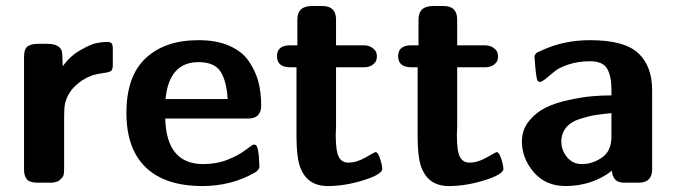

<svg xmlns="http://www.w3.org/2000/svg" viewBox="-20 -609 2255 640"><path d="M60.1 -43V-418Q60.1 -446.8 72.5 -454.8Q85 -462.9 106 -462.9H139.2Q166 -462.9 179.2 -450.2Q186 -442.4 187 -434.1Q188 -425.8 189 -388.2Q212.9 -421.4 246.8 -441.2Q280.8 -460.9 300.3 -465.1Q319.8 -469.2 335 -469.2H335.9Q349.1 -469.2 352.5 -464.1Q356 -459 356 -446.8V-391.1Q356 -379.9 351.1 -373Q345.2 -368.2 324.7 -365.5Q304.2 -362.8 288.1 -357.9Q253.9 -345.7 229 -320.8Q204.1 -295.9 196.8 -263.2Q193.8 -250 193.8 -225.1V-49.8Q193.8 -28.8 190.9 -22.5Q188 -16.1 175.8 -5.9Q163.6 0 147.9 0H105Q78.1 0 69.1 -12Q60.1 -23.9 60.1 -43Z M401.4 -232.9Q401.4 -355 465.6 -415Q529.8 -475.1 641.6 -475.1Q701.7 -475.1 744.1 -456.5Q786.6 -438 809.1 -405.5Q831.5 -373 841.1 -336.9Q850.6 -300.8 850.6 -256.8Q850.6 -213.9 806.6 -213.9H530.8Q534.7 -62 657.7 -62Q701.7 -62 738 -76.4Q774.4 -90.8 797.6 -108.4Q820.8 -126 824.7 -127H828.6L833.5 -125Q838.4 -120.1 841.1 -102.5Q843.8 -85 843.8 -69.8L844.7 -55.2Q844.7 -42 828.6 -33.2Q751.5 10.7 655.8 11.2Q530.8 11.2 466.1 -50.8Q401.4 -112.8 401.4 -232.9ZM531.7 -278.8H738.8Q735.8 -336.9 715.8 -369.4Q695.8 -401.9 641.6 -401.9Q543.9 -401.9 531.7 -278.8Z M903.3 -421.9Q903.3 -458 947.3 -458H971.2V-543.9Q971.2 -588.9 1019.5 -588.9H1055.2Q1100.1 -588.9 1100.1 -543.9V-458H1191.4Q1209.5 -458 1220.5 -450Q1231.4 -441.9 1233.9 -435.1Q1236.3 -428.2 1236.3 -421.1Q1236.3 -414.1 1233.9 -407Q1231.4 -399.9 1220.9 -392.3Q1210.4 -384.8 1193.4 -384.8H1100.1V-185.1Q1100.1 -180.2 1099.6 -172.1Q1099.1 -164.1 1099.1 -159.2Q1099.1 -106 1109.1 -86.4Q1119.1 -66.9 1141.1 -66.9Q1168.9 -66.9 1199.2 -84.5Q1229.5 -102.1 1231.4 -102.1Q1238.3 -102.1 1243.9 -88.1Q1249.5 -74.2 1252.4 -60.1L1254.4 -46.9Q1254.4 -27.8 1191.9 -8.3Q1129.4 11.2 1072.3 11.2Q999 11.2 977.5 -61Q968.8 -90.8 968.3 -151.9V-384.8H947.3Q903.3 -384.8 903.3 -421.9Z M1307.1 -421.9Q1307.1 -458 1351.1 -458H1375V-543.9Q1375 -588.9 1423.3 -588.9H1459Q1503.9 -588.9 1503.9 -543.9V-458H1595.2Q1613.3 -458 1624.3 -450Q1635.3 -441.9 1637.7 -435.1Q1640.1 -428.2 1640.1 -421.1Q1640.1 -414.1 1637.7 -407Q1635.3 -399.9 1624.8 -392.3Q1614.3 -384.8 1597.2 -384.8H1503.9V-185.1Q1503.9 -180.2 1503.4 -172.1Q1502.9 -164.1 1502.9 -159.2Q1502.9 -106 1512.9 -86.4Q1522.9 -66.9 1544.9 -66.9Q1572.8 -66.9 1603 -84.5Q1633.3 -102.1 1635.3 -102.1Q1642.1 -102.1 1647.7 -88.1Q1653.3 -74.2 1656.2 -60.1L1658.2 -46.9Q1658.2 -27.8 1595.7 -8.3Q1533.2 11.2 1476.1 11.2Q1402.8 11.2 1381.3 -61Q1372.6 -90.8 1372.1 -151.9V-384.8H1351.1Q1307.1 -384.8 1307.1 -421.9Z M1719.7 -137.2Q1719.7 -176.3 1742.9 -205.1Q1766.1 -233.9 1798.6 -250Q1831.1 -266.1 1875.5 -275.6Q1919.9 -285.2 1952.4 -288.1Q1984.9 -291 2018.1 -291V-312Q2018.1 -355 2003.9 -379.9Q1989.7 -404.8 1946.8 -404.8Q1907.7 -404.8 1875.7 -394.3Q1843.8 -383.8 1828.4 -370.8Q1813 -357.9 1799.6 -346.9Q1786.1 -335.9 1779.8 -335.9L1775.9 -336.9L1772 -339.8Q1769 -344.7 1766.6 -364.3Q1764.2 -383.8 1763.2 -399.9L1761.7 -417Q1761.7 -421.9 1762.5 -424.3Q1763.2 -426.8 1766.1 -429.9Q1769 -433.1 1770.5 -434.1Q1772 -435.1 1779.1 -438Q1786.1 -440.9 1790 -442.9Q1861.8 -475.1 1946.8 -475.1Q2060.5 -475.1 2107.2 -432.1Q2153.8 -389.2 2153.8 -308.1V-44.9Q2153.8 0 2108.9 0H2061Q2039.1 0 2029.5 -12Q2020 -23.9 2020 -40Q1954.1 10.7 1865.7 11.2Q1798.8 11.2 1759.3 -34.9Q1719.7 -81.1 1719.7 -137.2ZM1851.1 -137.2Q1851.1 -108.4 1870.1 -85.2Q1889.2 -62 1919.9 -62Q1954.1 -62 1986.1 -83.5Q2018.1 -105 2018.1 -153.8V-231.9Q1987.3 -229 1965.1 -225.6Q1942.9 -222.2 1912.8 -212.6Q1882.8 -203.1 1866.9 -183.6Q1851.1 -164.1 1851.1 -137.2Z"/></svg>

Font: CMU Sans Serif
Style: Bold
Weight: 700
Version: Version 0.7.0